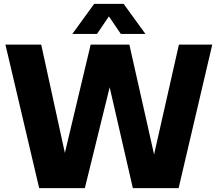

<svg xmlns="http://www.w3.org/2000/svg" viewBox="-20 -970 1123 990"><path d="M182 0 8 -740H192.5L314.5 -181.5L447.5 -740H647L774.5 -173.5L902.5 -740H1074.5L901 0H665L545.5 -520L417.5 0ZM353 -795 465.5 -950H617.5L730 -795H603L541.5 -885.5L480 -795Z"/></svg>

Font: Encode Sans SmCnd XBd
Style: Regular
Weight: 800
Width: 4
Designer: Multiple Designers
Foundry: Impallari Type
Version: Version 3.002; ttfautohint (v1.8.3) -l 8 -r 50 -G 200 -x 14 